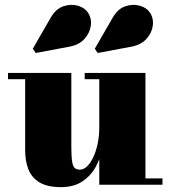

<svg xmlns="http://www.w3.org/2000/svg" viewBox="-20 -760 702 790"><path d="M230.5 10Q174.5 10 142.2 -9.8Q110 -29.5 96.8 -63.5Q83.5 -97.5 83.5 -141V-434H13V-460H273.5V-157.5Q273.5 -115.5 276.8 -95.2Q280 -75 287.8 -68.5Q295.5 -62 309.5 -62Q324 -62 338 -75.2Q352 -88.5 363.5 -112.5Q375 -136.5 381.8 -168.5Q388.5 -200.5 388.5 -237.5H412Q412 -199.5 403.5 -156.2Q395 -113 374.8 -75.2Q354.5 -37.5 319.2 -13.8Q284 10 230.5 10ZM388.5 0V-434H328.5V-460H578.5V-26H648.5V0ZM127 -542 115 -559.5 188.5 -687Q209.5 -723.5 240.2 -734Q271 -744.5 299.2 -736.8Q327.5 -729 341 -709.5Q357.5 -685.5 353.8 -655.2Q350 -625 327.8 -600.2Q305.5 -575.5 266 -568ZM382 -542 370 -559.5 443.5 -687Q464.5 -723.5 495.2 -734Q526 -744.5 554.2 -736.8Q582.5 -729 596 -709.5Q612.5 -685.5 608.8 -655.2Q605 -625 582.8 -600.2Q560.5 -575.5 521 -568Z"/></svg>

Font: Bodoni Moda 9pt Black
Style: Regular
Weight: 900
Designer: Owen Earl
Foundry: indestructible type
Version: Version 2.005